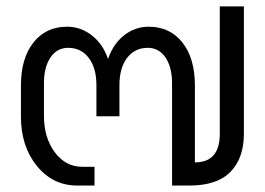

<svg xmlns="http://www.w3.org/2000/svg" viewBox="-20 -575 821 595"><path d="M350.1 -214.8H278.8V-311Q278.8 -364.3 255.1 -395.5Q231.4 -426.8 190.9 -426.8Q156.7 -426.8 136.5 -397Q116.2 -367.2 116.2 -316.9V-216.8Q116.2 -147.9 149.9 -103Q183.6 -58.1 234.9 -58.1H272.9V0H219.2Q144 0 94.5 -60.5Q44.9 -121.1 44.9 -213.9V-310.1Q44.9 -394 83.5 -443.1Q122.1 -492.2 188 -492.2Q230.5 -492.2 264.9 -465.1Q299.3 -438 314.9 -392.1Q330.1 -438 364 -465.1Q397.9 -492.2 440.9 -492.2Q506.8 -492.2 545.4 -443.1Q584 -394 584 -310.1V-71.8Q661.1 -71.8 661.1 -160.2V-555.2H735.8V-161.1Q735.8 -85 694.3 -42.5Q652.8 0 566.9 0H513.2V-316.9Q513.2 -367.2 492.7 -397Q472.2 -426.8 438 -426.8Q397.5 -426.8 373.8 -395.5Q350.1 -364.3 350.1 -311Z"/></svg>

Font: LT Superior
Style: Regular
Weight: 400
Designer: Daniel Lyons
Foundry: LyonsType
Version: Version 1.000